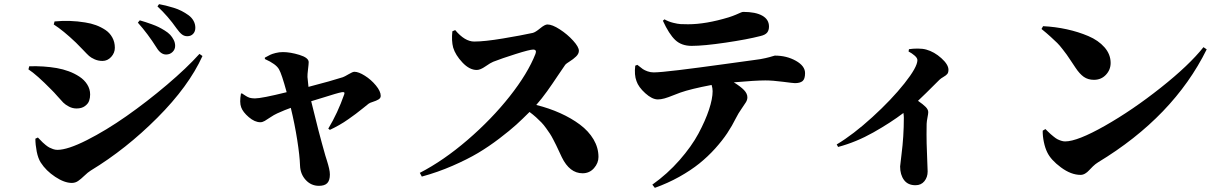

<svg xmlns="http://www.w3.org/2000/svg" viewBox="-20 -842 5920 933"><path d="M890.1 -666Q875.5 -666 864 -674.8Q852.5 -683.6 837.9 -704.1Q796.9 -762.7 745.1 -811L752.9 -821.8Q769.5 -818.8 785.6 -814.9Q801.8 -811 823.2 -804.4Q844.7 -797.9 862.3 -788.8Q879.9 -779.8 895.8 -768.3Q911.6 -756.8 920.4 -741Q929.2 -725.1 929.2 -707Q929.2 -689 918.5 -677.5Q907.7 -666 890.1 -666ZM787.1 -577.1Q761.2 -577.1 741.2 -609.9Q698.2 -678.2 649.9 -731.9L659.2 -743.2Q675.8 -738.3 686.5 -734.9Q697.3 -731.4 717 -724.4Q736.8 -717.3 750.2 -710.7Q763.7 -704.1 780.3 -693.8Q796.9 -683.6 806.9 -672.9Q816.9 -662.1 824 -648.2Q831.1 -634.3 831.1 -619.1Q831.1 -601.6 818.4 -589.4Q805.7 -577.1 787.1 -577.1ZM349.1 -634.8Q287.6 -693.4 241.2 -723.1L245.1 -737.8Q319.8 -745.1 394 -732.9Q422.4 -728.5 446.3 -719.7Q470.2 -710.9 491.7 -696.8Q513.2 -682.6 525.6 -660.2Q538.1 -637.7 538.1 -609.9Q538.1 -585 520.3 -565.4Q502.4 -545.9 478 -545.9Q457.5 -545.9 439.9 -553.7Q422.4 -561.5 412.8 -570.1Q403.3 -578.6 382.6 -600.6Q361.8 -622.6 349.1 -634.8ZM258.8 -113.8Q308.6 -113.8 401.9 -160.9Q495.1 -208 594.7 -277.8Q694.3 -347.7 791 -429.7Q887.7 -511.7 949.2 -580.1L963.9 -569.8Q897 -422.4 744.6 -269.8Q592.3 -117.2 420.9 -13.2Q406.7 -4.4 389.9 12Q373 28.3 359.4 37.6Q345.7 46.9 329.1 46.9Q293 46.9 248.3 17.3Q203.6 -12.2 178.2 -51.8Q165 -72.3 158.4 -105.7Q151.9 -139.2 151.9 -168L164.1 -173.8Q165 -172.9 174.1 -163.6Q183.1 -154.3 187.5 -149.9Q191.9 -145.5 202.1 -137.2Q212.4 -128.9 220 -125Q227.5 -121.1 238 -117.4Q248.5 -113.8 258.8 -113.8ZM230 -405.8Q158.2 -479 118.2 -504.9L122.1 -520Q193.4 -522 255.9 -511.2Q286.1 -505.9 314 -495.6Q341.8 -485.4 365.7 -469.7Q389.6 -454.1 403.8 -431.6Q418 -409.2 418 -382.8Q418 -366.2 413.1 -352.1Q408.2 -337.9 392.6 -326.4Q377 -314.9 352.1 -314.9Q332.5 -314.9 315.2 -324Q297.9 -333 287.4 -343.5Q276.9 -354 259.3 -374.3Q241.7 -394.5 230 -405.8Z M1267.1 -555.2V-562Q1284.7 -571.8 1293.5 -575.9Q1302.2 -580.1 1319.3 -584.5Q1336.4 -588.9 1355 -588.9Q1390.6 -588.9 1435.3 -575.2Q1480 -561.5 1480 -540Q1480 -530.8 1476.8 -505.1Q1473.6 -479.5 1474.1 -467.8Q1478.5 -421.9 1479 -419.9Q1591.8 -449.2 1646 -466.8Q1654.3 -469.7 1674.1 -481.4Q1693.8 -493.2 1702.1 -493.2Q1722.7 -493.2 1752.9 -474.1Q1783.2 -455.1 1806.6 -426.8Q1830.1 -398.4 1830.1 -376Q1830.1 -365.2 1819.1 -358.6Q1808.1 -352.1 1792.2 -347.2Q1776.4 -342.3 1771 -337.9Q1768.6 -335.9 1744.9 -316.9Q1721.2 -297.9 1709 -288.8Q1696.8 -279.8 1673.8 -263.4Q1650.9 -247.1 1628.4 -234.4Q1606 -221.7 1583 -210.9L1575.2 -216.8Q1621.1 -293 1652.8 -383.8Q1655.3 -390.6 1652.3 -393.1Q1649.4 -395.5 1641.1 -394Q1628.4 -391.6 1606.9 -385.3Q1585.4 -378.9 1549.8 -367.7Q1514.2 -356.4 1492.2 -350.1Q1527.3 -203.6 1561 -85.9Q1561.5 -84.5 1568.6 -61.8Q1575.7 -39.1 1579.3 -22.9Q1583 -6.8 1583 5.9Q1583 34.7 1570.3 47.9Q1557.6 61 1529.8 61Q1491.7 61 1465.6 32.5Q1439.5 3.9 1438 -37.1Q1436.5 -84.5 1424.3 -162.1Q1412.1 -239.7 1393.1 -317.9Q1367.2 -309.1 1327.1 -291Q1311 -283.7 1294.2 -272.2Q1277.3 -260.7 1266.4 -254.4Q1255.4 -248 1245.1 -248Q1217.8 -248 1189 -272.7Q1160.2 -297.4 1151.9 -320.8Q1143.1 -344.2 1150.9 -387.2L1155.8 -388.2Q1158.7 -386.2 1165.8 -381.6Q1172.9 -377 1175.3 -375.5Q1177.7 -374 1183.6 -370.8Q1189.5 -367.7 1193.8 -366.7Q1198.2 -365.7 1204.8 -364.7Q1211.4 -363.8 1218.8 -363.8Q1251 -363.8 1373 -394Q1348.6 -483.4 1335.9 -504.9Q1321.8 -530.8 1267.1 -555.2Z M2178.2 -689.9 2191.9 -695.8Q2238.8 -640.1 2284.2 -640.1Q2334.5 -640.1 2423.8 -655Q2513.2 -669.9 2568.8 -682.1Q2581.5 -685.1 2604.5 -704.1Q2627.4 -723.1 2640.1 -723.1Q2663.6 -723.1 2700.4 -699.2Q2737.3 -675.3 2765.1 -644.5Q2793 -613.8 2793 -595.2Q2793 -580.6 2779.3 -567.4Q2765.6 -554.2 2748.3 -543.5Q2731 -532.7 2727.1 -527.8Q2715.8 -512.2 2690.4 -473.9Q2665 -435.5 2638.7 -398.7Q2612.3 -361.8 2585.9 -332Q2648.4 -316.4 2702.1 -292.2Q2755.9 -268.1 2798.1 -236.6Q2840.3 -205.1 2864.3 -164.6Q2888.2 -124 2888.2 -79.1Q2888.2 -49.8 2866.5 -24.9Q2844.7 0 2811 0Q2748 0 2710 -78.1Q2706.5 -85.4 2696.8 -106.2Q2687 -127 2682.9 -135.7Q2678.7 -144.5 2668.9 -163.3Q2659.2 -182.1 2652.3 -192.4Q2645.5 -202.6 2633.8 -219Q2622.1 -235.4 2611.1 -246.8Q2600.1 -258.3 2585 -272Q2569.8 -285.6 2553.2 -297.9Q2519 -263.7 2489 -236.3Q2459 -209 2407.2 -169.4Q2355.5 -129.9 2303.5 -98.9Q2251.5 -67.9 2179.2 -36.4Q2106.9 -4.9 2029.8 16.1L2020 -2Q2135.3 -61.5 2252.2 -162.1Q2369.1 -262.7 2457 -374Q2544.9 -485.4 2582 -580.1Q2589.8 -601.1 2570.8 -601.1Q2554.2 -601.1 2486.1 -579.6Q2418 -558.1 2377 -542Q2364.3 -537.1 2339.1 -519.5Q2314 -502 2296.9 -502Q2261.2 -502 2227.1 -538.3Q2192.9 -574.7 2182.1 -610.8Q2173.3 -643.6 2178.2 -689.9Z M3201.2 -741.2 3209 -748Q3228.5 -736.8 3251.2 -731.2Q3273.9 -725.6 3287.4 -724.9Q3300.8 -724.1 3323.7 -724.1Q3409.7 -724.1 3521 -757.8Q3539.6 -763.7 3555.7 -770.5Q3571.8 -777.3 3579.3 -780.8Q3586.9 -784.2 3591.8 -784.2Q3651.4 -784.2 3684.1 -765.9Q3716.8 -747.6 3716.8 -712.9Q3716.8 -694.8 3707.8 -683.6Q3698.7 -672.4 3675.8 -667Q3611.8 -650.4 3505.9 -634.8Q3399.9 -619.1 3340.8 -619.1Q3291.5 -619.1 3261.2 -647.7Q3231 -676.3 3201.2 -741.2ZM3066.9 -522.9 3077.1 -526.9Q3095.2 -512.2 3103.8 -506.3Q3112.3 -500.5 3126.5 -495.4Q3140.6 -490.2 3156.7 -490.2Q3186.5 -490.2 3277.3 -501.2Q3368.2 -512.2 3498.8 -530.3Q3629.4 -548.3 3647.9 -550.8Q3676.8 -554.2 3699.7 -559.6Q3722.7 -564.9 3732.9 -568.4Q3743.2 -571.8 3745.1 -571.8Q3802.7 -571.8 3847.4 -546.6Q3892.1 -521.5 3892.1 -486.8Q3892.1 -458 3879.9 -448Q3867.7 -438 3842.8 -438Q3835 -438 3784.7 -444.6Q3734.4 -451.2 3698.7 -451.2Q3652.3 -451.2 3545.9 -441.9Q3579.1 -421.4 3595.5 -404.3Q3611.8 -387.2 3611.8 -369.1Q3611.8 -356.9 3604.7 -345.2Q3597.7 -333.5 3582.8 -312.5Q3567.9 -291.5 3556.2 -268.1Q3537.6 -230.5 3513.9 -194.8Q3490.2 -159.2 3455.1 -120.1Q3419.9 -81.1 3378.4 -47.6Q3336.9 -14.2 3281 17.1Q3225.1 48.3 3162.1 70.8L3149.9 55.2Q3223.1 3.4 3282 -63.7Q3340.8 -130.9 3374.3 -193.4Q3407.7 -255.9 3425.3 -309.1Q3442.9 -362.3 3442.9 -398.9Q3442.9 -413.1 3438 -429.2Q3335.9 -409.7 3286.1 -392.1Q3278.3 -389.6 3252.4 -379.2Q3226.6 -368.7 3209.2 -363.8Q3191.9 -358.9 3176.8 -358.9Q3148.9 -358.9 3115.7 -388.9Q3082.5 -418.9 3072.8 -448.2Q3061.5 -478 3066.9 -522.9Z M4395 -591.8 4397 -603Q4417 -606 4439 -606Q4463.4 -606 4481 -601.1Q4520 -590.3 4554.4 -559.3Q4588.9 -528.3 4588.9 -502.9Q4588.9 -489.7 4583.3 -482.7Q4577.6 -475.6 4564.7 -468.3Q4551.8 -460.9 4544.9 -454.1Q4468.8 -377.9 4440.9 -352.1Q4465.8 -335 4478.3 -322.3Q4490.7 -309.6 4490.7 -296.9Q4490.7 -289.6 4487.1 -271.5Q4483.4 -253.4 4482.9 -240.2Q4481.9 -185.1 4482.9 -145.5Q4483.9 -106 4485.8 -62.7Q4487.8 -19.5 4487.8 -8.8Q4487.8 19 4471.9 38.6Q4456.1 58.1 4428.7 58.1Q4391.6 58.1 4372.8 32.5Q4354 6.8 4354 -33.2Q4354 -36.1 4360.8 -91.8Q4372.1 -179.2 4372.1 -270Q4372.1 -279.3 4370.1 -293Q4307.6 -245.6 4224.1 -198.5Q4140.6 -151.4 4052.7 -127.9L4045.9 -140.1Q4126 -188 4219.2 -272.9Q4312.5 -357.9 4375.2 -437Q4438 -516.1 4438 -549.8Q4438 -560.1 4424.6 -571.8Q4411.1 -583.5 4395 -591.8Z M5041 -701.2 5048.8 -714.8Q5107.9 -711.9 5163.8 -699.7Q5219.7 -687.5 5268.6 -666.7Q5317.4 -646 5347.2 -612.1Q5377 -578.1 5377 -536.1Q5377 -502.9 5354 -478.5Q5331.1 -454.1 5295.9 -454.1Q5267.1 -454.1 5246.6 -468.5Q5226.1 -482.9 5206.1 -513.2Q5201.7 -519.5 5185.1 -544.7Q5168.5 -569.8 5163.8 -576.2Q5159.2 -582.5 5144 -602.3Q5128.9 -622.1 5117.2 -633.5Q5105.5 -645 5085.4 -663.3Q5065.4 -681.6 5041 -701.2ZM5155.8 -154.8Q5215.3 -154.8 5349.1 -230.7Q5482.9 -306.6 5620.6 -415.8Q5758.3 -524.9 5828.1 -612.8L5843.8 -602.1Q5682.1 -274.9 5315.9 -53.2Q5303.2 -45.4 5291 -33.7Q5278.8 -22 5271.2 -13.4Q5263.7 -4.9 5252.9 1.5Q5242.2 7.8 5231 7.8Q5184.6 7.8 5135.5 -28.6Q5086.4 -64.9 5068.8 -102.1Q5058.6 -122.6 5052.5 -151.9Q5046.4 -181.2 5046.9 -207L5060.1 -214.8Q5061 -213.9 5071 -204.1Q5081.1 -194.3 5085.4 -190.4Q5089.8 -186.5 5100.3 -178Q5110.8 -169.4 5118.4 -165.5Q5126 -161.6 5136.2 -158.2Q5146.5 -154.8 5155.8 -154.8Z"/></svg>

Font: Noto Serif JP Black
Style: Regular
Weight: 900
Designer: Ryoko NISHIZUKA  (kana & ideographs); Frank Grießhammer (Latin, Greek & Cyrillic); Wenlong ZHANG  (bopomofo); Sandoll Co
Foundry: Adobe Systems Incorporated
Version: Version 1.001;PS 1.001;hotconv 16.6.54;makeotf.lib2.5.65590